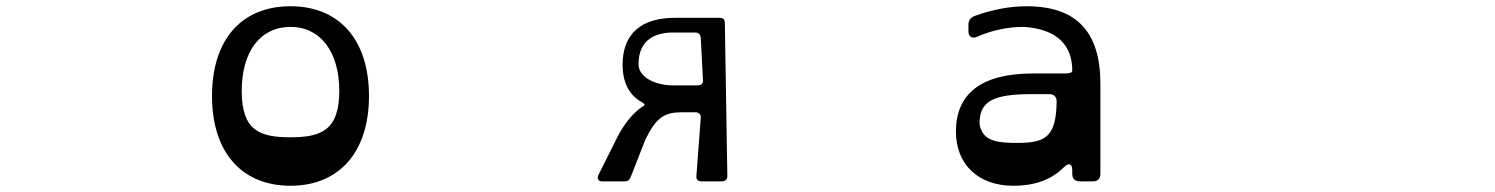

<svg xmlns="http://www.w3.org/2000/svg" viewBox="-20 -580 4782 614"><path d="M909 14C1065 14 1160 -94 1160 -273C1160 -453 1065 -560 909 -560C752 -560 658 -453 658 -273C658 -94 752 14 909 14ZM909 -141C812 -141 753 -161 753 -289C753 -416 813 -494 909 -494C1005 -494 1065 -414 1065 -289C1065 -162 1005 -141 909 -141Z M2288 0C2299 0 2306 -6 2306 -17L2298 -506C2298 -518 2293 -523 2281 -523H2138C2033 -523 1971 -474 1971 -373C1971 -314 1994 -274 2033 -253C2044 -247 2044 -243 2033 -238C2009 -222 1980 -191 1955 -143L1894 -21C1888 -9 1893 0 1906 0H1977C1987 0 1993 -4 1997 -14L2044 -134C2079 -205 2105 -221 2161 -221H2204C2214 -221 2222 -215 2221 -204L2207 -17C2206 -6 2212 0 2224 0ZM2210 -307H2132C2077 -307 2022 -332 2022 -375C2022 -454 2077 -476 2132 -476H2203C2214 -476 2220 -470 2221 -459L2228 -324C2229 -312 2222 -307 2210 -307Z M3263 -560C3211 -560 3155 -550 3097 -529C3084 -524 3077 -515 3077 -501V-480C3077 -462 3089 -455 3106 -463C3152 -483 3202 -494 3254 -494C3359 -487 3409 -437 3409 -354C3409 -348 3401 -345 3385 -345H3283C3120 -345 3037 -282 3037 -159C3037 -54 3109 14 3220 14C3291 14 3343 -6 3382 -45C3398 -61 3409 -57 3409 -35V-24C3409 -8 3418 0 3434 0H3475C3491 0 3499 -9 3499 -24V-312C3499 -479 3422 -560 3263 -560ZM3234 -123C3175 -123 3131 -127 3116 -169C3112 -180 3112 -188 3113 -198C3118 -255 3156 -279 3278 -279H3335C3350 -279 3359 -271 3359 -256C3358 -142 3323 -123 3234 -123Z"/></svg>

Font: OpenDyslexic3
Style: Regular
Weight: 400
Designer: Abelardo Gonzalez
Version: Version 3.001;PS 003.001;hotconv 1.0.88;makeotf.lib2.5.64775